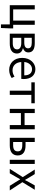

<svg xmlns="http://www.w3.org/2000/svg" viewBox="1672 -2270 789 4174"><g transform="rotate(90 2067.0 -182.5)"><path d="M510 192H588L597 -17V-74H518V-543H427V-74H184V-543H92V0H510Z M711 0H929C1054 0 1143 -47 1143 -155C1143 -233 1091 -271 1029 -285V-289C1085 -306 1119 -345 1119 -405C1119 -504 1039 -543 919 -543H711ZM801 -315V-478H910C995 -478 1030 -448 1030 -397C1030 -347 994 -315 904 -315ZM801 -65V-250H913C1005 -250 1053 -216 1053 -161C1053 -100 1009 -65 918 -65Z M1498 13C1571 13 1629 -11 1676 -42L1644 -103C1603 -76 1561 -60 1508 -60C1405 -60 1334 -134 1328 -250H1694C1696 -264 1698 -282 1698 -302C1698 -457 1620 -557 1481 -557C1357 -557 1238 -448 1238 -271C1238 -92 1353 13 1498 13ZM1327 -315C1338 -423 1406 -484 1483 -484C1568 -484 1618 -425 1618 -315Z M1951 0H2042V-469H2225V-543H1769V-469H1951Z M2346 0H2438V-242H2699V0H2790V-543H2699V-322H2438V-543H2346Z M2975 0H3143C3272 0 3359 -53 3359 -173C3359 -291 3272 -343 3143 -343H3067V-543H2975ZM3067 -73V-272H3133C3226 -272 3270 -241 3270 -173C3270 -104 3226 -73 3133 -73ZM3453 0H3544V-543H3453Z M3651 0H3747L3820 -127C3839 -160 3856 -193 3875 -224H3880C3901 -193 3921 -160 3939 -127L4019 0H4119L3940 -274L4105 -543H4010L3943 -424C3926 -393 3911 -364 3895 -333H3890C3872 -364 3853 -393 3837 -424L3764 -543H3665L3830 -283Z"/></g></svg>

Font: Noto Sans Mono CJK SC
Style: Regular
Weight: 400
Designer: Ryoko NISHIZUKA 西塚涼子 (kana, bopomofo & ideographs); Paul D. Hunt (Latin, Greek & Cyrillic); Sandoll Communications 산돌커뮤니
Foundry: Adobe
Version: Version 2.004;hotconv 1.0.118;makeotfexe 2.5.65603